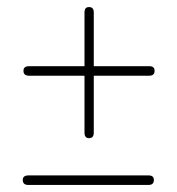

<svg xmlns="http://www.w3.org/2000/svg" viewBox="-20 -623 502 544"><path d="M46.5 -422.5Q46.5 -435.5 62.5 -435.5H403Q418 -435.5 418 -422.5Q418 -408.5 403 -408.5H62Q46.5 -408.5 46.5 -422.5ZM232.1 -231.5Q219.4 -231.5 219.4 -247.5V-588Q219.4 -603 232.1 -603Q245.7 -603 245.7 -588V-247Q245.7 -231.5 232.1 -231.5ZM44.5 -113Q44.5 -126 60.5 -126H401Q416 -126 416 -113Q416 -99 401 -99H60Q44.5 -99 44.5 -113Z"/></svg>

Font: Fraunces 144pt S050 Light
Style: Regular
Weight: 300
Version: Version 1.000; ttfautohint (v1.8.3)